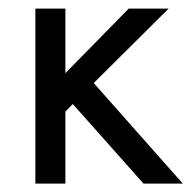

<svg xmlns="http://www.w3.org/2000/svg" viewBox="-20 -436 457 456"><path d="M135.3 -415.5V-262.2L285.6 -415.5H380.4L202.6 -238.8L414.1 0H320.8L152.8 -189L135.3 -170.9V0H64V-415.5Z"/></svg>

Font: NMS Futura Pro Book
Style: Regular
Weight: 400
Designer: Blend3rman
Version: Version 0.1